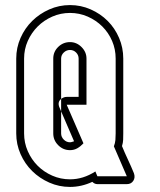

<svg xmlns="http://www.w3.org/2000/svg" viewBox="-20 -726 631 757"><path d="M364 0Q353 0 344 -9Q301 11 256 11Q213 11 174.5 -6Q136 -23 107 -51.5Q78 -80 61 -118.5Q44 -157 44 -200V-495Q44 -538 61 -576.5Q78 -615 107 -643.5Q136 -672 174.5 -689Q213 -706 256 -706Q299 -706 337.5 -689Q376 -672 404.5 -643.5Q433 -615 449.5 -576.5Q466 -538 466 -495V-200Q466 -186 465.5 -174.5Q465 -163 461 -150Q472 -123 484.5 -96.5Q497 -70 508 -43Q514 -26 505.5 -13Q497 0 480 0ZM480 -31 429 -149Q434 -162 435 -174Q436 -186 436 -200V-495Q436 -532 422 -564.5Q408 -597 383.5 -621.5Q359 -646 326 -660.5Q293 -675 256 -675Q219 -675 186 -660.5Q153 -646 128.5 -621.5Q104 -597 89.5 -564.5Q75 -532 75 -495V-200Q75 -163 89.5 -130Q104 -97 128.5 -72.5Q153 -48 186 -33.5Q219 -19 256 -19Q308 -19 356 -50L364 -31ZM309 -161Q298 -149 285 -141.5Q272 -134 256 -134Q229 -134 209.5 -153.5Q190 -173 190 -200V-495Q190 -522 209.5 -541Q229 -560 256 -560Q282 -560 301.5 -540.5Q321 -521 321 -495V-313H243ZM221 -336Q225 -339 230.5 -341.5Q236 -344 243 -344H290V-495Q290 -509 280 -519Q270 -529 256 -529Q242 -529 231.5 -519Q221 -509 221 -495ZM221 -287V-336Q205 -323 215 -301L221 -287V-200Q221 -186 231.5 -175.5Q242 -165 256 -165Q260 -165 264 -166.5Q268 -168 272 -169Z"/></svg>

Font: Lichte PostBus
Style: Regular
Weight: 400
Designer: Peter Wiegel
Version: Version 1.001